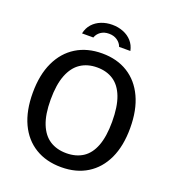

<svg xmlns="http://www.w3.org/2000/svg" viewBox="-162 -1044 1066 1179"><g transform="rotate(20 370.5 -455.0)"><path d="M372 10Q273.5 10 201.8 -33.8Q130 -77.5 91.2 -160.2Q52.5 -243 52.5 -360Q52.5 -478 91.8 -561.2Q131 -644.5 202.8 -688.8Q274.5 -733 372 -733Q469 -733 540.2 -688.8Q611.5 -644.5 650.2 -561.2Q689 -478 689 -360Q689 -243 650.5 -160.5Q612 -78 540.8 -34Q469.5 10 372 10ZM372 -81.5Q435 -81.5 479.8 -110.5Q524.5 -139.5 548 -201Q571.5 -262.5 571.5 -358.5Q571.5 -457 547.8 -519.5Q524 -582 479.2 -611.8Q434.5 -641.5 372 -641.5Q309.5 -641.5 264.2 -611.5Q219 -581.5 194.5 -519Q170 -456.5 170 -358.5Q170 -262 194.5 -200.8Q219 -139.5 264.2 -110.5Q309.5 -81.5 372 -81.5ZM212 -806Q220 -843.5 242.8 -868.5Q265.5 -893.5 298.5 -906.5Q331.5 -919.5 369.5 -919.5Q409 -919.5 442.2 -906.2Q475.5 -893 498 -867.8Q520.5 -842.5 528 -806H454.5Q446 -830 423.5 -845.5Q401 -861 369.5 -861Q337.5 -861 315.8 -845.5Q294 -830 286 -806Z"/></g></svg>

Font: Public Sans Thin Medium
Style: Regular
Weight: 500
Version: Version 2.001